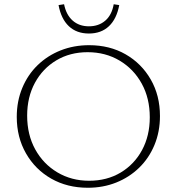

<svg xmlns="http://www.w3.org/2000/svg" viewBox="-20 -878 833 905"><path d="M394 7Q297 7 221.5 -36Q146 -79 102.5 -155Q59 -231 59 -327Q59 -401 85 -463.5Q111 -526 157.5 -571Q204 -616 266 -640.5Q328 -665 400 -665Q497 -665 572 -622Q647 -579 690.5 -503.5Q734 -428 734 -331Q734 -257 708 -194.5Q682 -132 635.5 -87Q589 -42 527.5 -17.5Q466 7 394 7ZM400 -26Q484 -26 548.5 -64.5Q613 -103 649.5 -170.5Q686 -238 686 -325Q686 -415 648 -484Q610 -553 543.5 -592.5Q477 -632 393 -632Q310 -632 245.5 -593.5Q181 -555 144.5 -487.5Q108 -420 108 -333Q108 -243 146 -174Q184 -105 250.5 -65.5Q317 -26 400 -26ZM399 -720Q341 -720 304.5 -754.5Q268 -789 256 -854L282 -858Q292 -808 322.5 -781Q353 -754 399 -754Q445 -754 476 -780.5Q507 -807 516 -858L542 -854Q530 -789 493.5 -754.5Q457 -720 399 -720Z"/></svg>

Font: Ysabeau ExtraLight
Style: Regular
Weight: 250
Designer: Christian Thalmann (Catharsis Fonts)
Version: Version 2.002